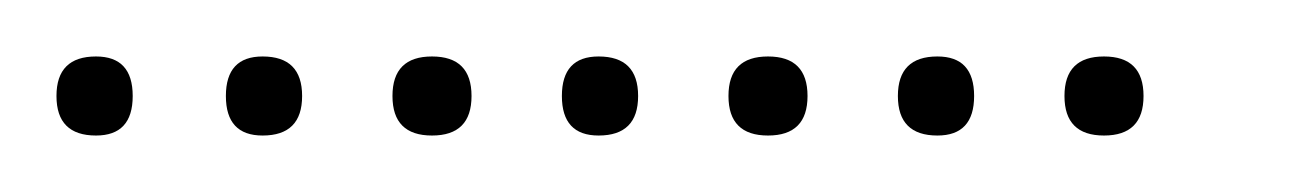

<svg xmlns="http://www.w3.org/2000/svg" viewBox="-20 -298 457 68"><path d="M14 -250Q0 -250 0 -264Q0 -278 14 -278Q27 -278 27 -264Q27 -250 14 -250ZM73 -250Q60 -250 60 -264Q60 -278 73 -278Q87 -278 87 -264Q87 -250 73 -250ZM133 -250Q119 -250 119 -264Q119 -278 133 -278Q147 -278 147 -264Q147 -250 133 -250ZM192 -250Q179 -250 179 -264Q179 -278 192 -278Q206 -278 206 -264Q206 -250 192 -250ZM252 -250Q238 -250 238 -264Q238 -278 252 -278Q266 -278 266 -264Q266 -250 252 -250ZM312 -250Q298 -250 298 -264Q298 -278 312 -278Q325 -278 325 -264Q325 -250 312 -250ZM371 -250Q357 -250 357 -264Q357 -278 371 -278Q385 -278 385 -264Q385 -250 371 -250Z"/></svg>

Font: FRB American Cursive Just Xheight
Style: Italic
Weight: 400
Italic angle: -25°
Version: Version 2.0;Modular Font Editor K font №1